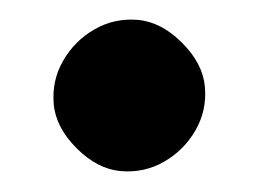

<svg xmlns="http://www.w3.org/2000/svg" viewBox="-20 -167 260 193"><path d="M163 -124Q142 -145 118.5 -147Q95 -149 75 -137.5Q55 -126 43.5 -106Q32 -86 34 -62.5Q36 -39 57 -18Q78 3 101.5 5Q125 7 145 -4.5Q165 -16 176.5 -36Q188 -56 186 -79.5Q184 -103 163 -124Z"/></svg>

Font: Balsamiq Sans
Style: Bold
Weight: 700
Designer: Michael Angeles
Foundry: Balsamiq SRL
Version: Version 1.020; ttfautohint (v1.8.4.7-5d5b);gftools[0.9.26]